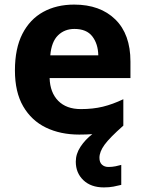

<svg xmlns="http://www.w3.org/2000/svg" viewBox="-20 -576 631 836"><path d="M413 111Q413 131 424 141Q435 151 452 151Q468 151 483 148Q498 145 508 142V229Q492 233 474 236.5Q456 240 432 240Q376 240 343 208.5Q310 177 310 128Q310 94 330.5 63Q351 32 382 8Q356 10 325 10Q243 10 180 -20.5Q117 -51 81 -113Q45 -175 45 -269Q45 -365 77.5 -428.5Q110 -492 168 -524Q226 -556 303 -556Q416 -556 482 -491.5Q548 -427 548 -308V-236H196Q198 -173 233.5 -137Q269 -101 332 -101Q385 -101 428 -111.5Q471 -122 517 -144V-29Q457 24 435 54.5Q413 85 413 111ZM304 -450Q261 -450 232.5 -422Q204 -394 199 -335H408Q407 -385 382 -417.5Q357 -450 304 -450Z"/></svg>

Font: Noto Sans Myanmar
Style: Bold
Weight: 700
Designer: Monotype Design Team
Foundry: Monotype Imaging Inc.
Version: Version 2.107; ttfautohint (v1.8.4.7-5d5b)